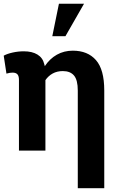

<svg xmlns="http://www.w3.org/2000/svg" viewBox="-21 -811 649 1034"><path d="M397.9 202.6V-323.2Q397.9 -379.9 377.7 -404.1Q357.4 -428.2 317.4 -428.2Q286.6 -428.2 262.9 -415.3Q239.3 -402.3 223.6 -379.4V0H81.1V-380.4Q81.1 -402.3 72.5 -411.1Q64 -419.9 46.9 -419.9Q37.6 -419.9 31.7 -418.7Q25.9 -417.5 13.7 -414.6L-1 -511.2Q17.6 -521.5 47.4 -528.1Q77.1 -534.7 106.9 -534.7Q152.3 -534.7 180.9 -517.1Q209.5 -499.5 217.3 -465.8Q218.3 -463.4 219 -460.2Q219.7 -457 220.2 -454.6Q246.6 -494.6 285.2 -516.4Q323.7 -538.1 371.1 -538.1Q451.2 -538.1 495.8 -487.3Q540.5 -436.5 540.5 -323.7V202.6ZM260.7 -616.2 296.4 -791H431.6L331.5 -616.2Z"/></svg>

Font: Roboto Slab LO
Style: Bold
Weight: 700
Designer: Google
Version: Version 2.000